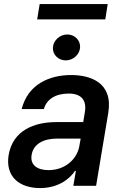

<svg xmlns="http://www.w3.org/2000/svg" viewBox="-20 -927 612 958"><path d="M179.7 11.4C267.8 11.4 326 -31.6 354.4 -74.6H358.7L345.9 0H459.5L520.2 -363.6C545.5 -515.3 430.4 -552.6 335.2 -552.6C228.7 -552.6 120 -508.2 88.1 -382.8H198.9C212 -430.8 256 -460.2 322.8 -460.2C386.7 -460.2 412.6 -426.1 403.8 -369.7L395.2 -317.8H260.7C151.6 -317.8 44 -277 23.1 -153.4C5.7 -46.5 76 11.4 179.7 11.4ZM137.8 -154.1C146 -207.4 196 -235.4 262.8 -235.4H382.5L375.4 -196C363.6 -132.8 305 -78.1 222.3 -78.1C165.1 -78.1 129.3 -104.4 137.8 -154.1ZM165.5 -830.3H505.3L517.4 -906.6H177.9ZM244 -690.3C241.8 -654.8 270.6 -625.7 307.9 -625.7C345.2 -625.7 377.5 -654.8 379.6 -690.3C381.7 -725.9 353 -755 315.7 -755C278.8 -755 246.4 -725.9 244 -690.3Z"/></svg>

Font: Magic Ui Pro Semi Bold
Style: Italic
Weight: 600
Italic angle: -9.39999°
Designer: Stefan Endress, Andreas Faust
Version: Version 1.000;FEAKit 1.0